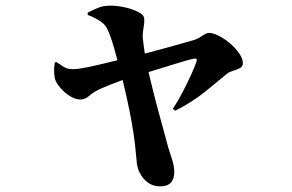

<svg xmlns="http://www.w3.org/2000/svg" viewBox="-20 -603 1040 683"><path d="M550 60Q515 60 491.5 33Q468 6 466 -31Q464 -56 460 -91Q456 -126 448.5 -167.5Q441 -209 431.5 -252.5Q422 -296 412 -337Q405 -361 398.5 -386Q392 -411 385.5 -433.5Q379 -456 372.5 -474Q366 -492 360 -503Q353 -517 334.5 -529Q316 -541 292 -550V-558Q311 -568 329.5 -575.5Q348 -583 375 -583Q389 -583 408.5 -580Q428 -577 447.5 -570.5Q467 -564 480 -555.5Q493 -547 493 -536Q494 -521 490.5 -503Q487 -485 488 -468Q489 -459 491 -441.5Q493 -424 496.5 -403.5Q500 -383 504 -364Q514 -324 524 -282.5Q534 -241 544.5 -203.5Q555 -166 563.5 -134Q572 -102 578 -80Q583 -64 591.5 -37.5Q600 -11 600 8Q600 60 550 60ZM595 -216Q614 -245 630.5 -277Q647 -309 660 -337.5Q673 -366 679 -384Q681 -391 678.5 -393.5Q676 -396 668 -394Q653 -391 630.5 -384Q608 -377 579.5 -368.5Q551 -360 519.5 -350Q488 -340 457 -332Q437 -326 415 -318Q393 -310 374 -302.5Q355 -295 344 -290Q314 -277 298.5 -263Q283 -249 266 -249Q248 -249 229 -261Q210 -273 196 -289Q182 -305 177 -318Q173 -330 172.5 -347.5Q172 -365 175 -381L181 -382Q197 -372 208 -364.5Q219 -357 241 -357Q259 -357 294.5 -364.5Q330 -372 372 -382.5Q414 -393 450 -401Q476 -407 509 -416Q542 -425 575.5 -434Q609 -443 634.5 -450.5Q660 -458 671 -461Q686 -466 700 -476Q714 -486 724 -486Q738 -486 758.5 -475.5Q779 -465 798.5 -448.5Q818 -432 831 -413Q844 -394 844 -378Q844 -366 833 -360.5Q822 -355 808.5 -351Q795 -347 788 -341Q758 -316 710.5 -277.5Q663 -239 603 -209Z"/></svg>

Font: Noto Serif SC ExtraLight ExtraBold
Style: Regular
Weight: 800
Version: Version 2.002-H1;hotconv 1.1.0;makeotfexe 2.6.0